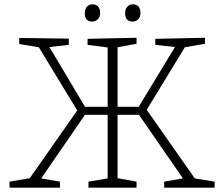

<svg xmlns="http://www.w3.org/2000/svg" viewBox="-20 -870 1038 890"><path d="M24 0V-28L118 -44L338 -358L160 -651L69 -666V-694L299 -691V-662L209 -652L374 -375H479V-650L386 -662V-690L613 -695V-667L525 -651V-375H623L791 -652L700 -662V-690L930 -695V-667L837 -651L660 -361L883 -43L975 -28V0H741V-28L828 -43L624 -338H525V-44L613 -28V0H390V-28L479 -43V-338H374L171 -43L258 -28V0ZM595 -770Q560 -770 560 -809Q560 -828 570 -839Q580 -850 595 -850Q631 -850 631 -809Q631 -791 620.5 -780.5Q610 -770 595 -770ZM408 -770Q373 -770 373 -809Q373 -828 383 -839Q393 -850 408 -850Q444 -850 444 -809Q444 -791 433 -780.5Q422 -770 408 -770Z"/></svg>

Font: Bitter Light
Style: Regular
Weight: 300
Designer: Sol Matas, and Bitter project Authors
Foundry: Sol Matas
Version: Version 2.001